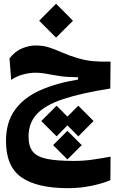

<svg xmlns="http://www.w3.org/2000/svg" viewBox="-20 -673 626 1015"><path d="M340.8 321.8Q176.3 321.8 94 264.9Q11.7 208 11.7 72.8Q11.7 -26.4 58.6 -91.6Q105.5 -156.7 190.9 -195.1Q276.4 -233.4 392.6 -252.4V-264.6Q367.2 -265.1 338.9 -266.4Q310.5 -267.6 268.1 -275.4Q236.3 -281.2 214.1 -284.9Q191.9 -288.6 168.9 -288.6Q134.8 -288.6 99.9 -278.8Q64.9 -269 39.1 -250.5L30.3 -364.3Q59.1 -401.9 96.4 -417.2Q133.8 -432.6 168 -432.6Q209 -432.6 241.7 -421.6Q274.4 -410.6 308.3 -395.5Q342.3 -380.4 387.2 -366.7Q433.1 -353 472.4 -349.6Q511.7 -346.2 564.5 -347.2L563 -205.1Q408.7 -180.7 313.5 -148.9Q218.3 -117.2 174.6 -69.8Q130.9 -22.5 130.9 48.3Q130.9 99.6 152.8 127.7Q174.8 155.8 227.1 166.7Q279.3 177.7 370.1 177.7Q422.4 177.7 469.2 170.9Q516.1 164.1 564.5 155.3L563.5 279.3Q523.4 296.9 463.1 309.3Q402.8 321.8 340.8 321.8ZM394 -114.3 474.6 -33.2 394 47.9 336.4 -10.3 279.3 47.9 198.2 -33.2 279.3 -114.3 336.4 -56.6ZM336.4 18.6 412.1 94.2 336.4 169.9 260.7 94.2ZM276.4 -474.1 187 -563.5 276.4 -653.3 365.7 -563.5Z"/></svg>

Font: Cascadia Mono PL
Style: Bold
Weight: 700
Monospace: yes
Designer: Aaron Bell
Foundry: Saja Typeworks
Version: Version 2404.023; ttfautohint (v1.8.4)